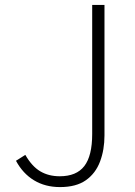

<svg xmlns="http://www.w3.org/2000/svg" viewBox="-20 -748 550 781"><path d="M224 13Q164 13 118.5 -14.5Q73 -42 45 -94L83 -118Q110 -71 144 -51Q178 -31 223 -31Q291 -31 323 -72.5Q355 -114 355 -203V-728H405V-197Q405 -139 387 -91Q369 -43 329.5 -15Q290 13 224 13Z"/></svg>

Font: Noto Sans HK Thin ExtraLight
Style: Regular
Weight: 250
Version: Version 2.004-H2;hotconv 1.0.118;makeotfexe 2.5.65603